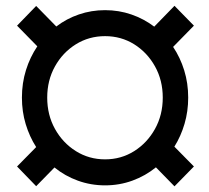

<svg xmlns="http://www.w3.org/2000/svg" viewBox="-20 -638 732 671"><path d="M56.6 -296.9Q56.6 -347.7 70.8 -393.1Q85 -438.5 110.4 -476.1L39.6 -548.3L106.4 -617.2L176.8 -545.4Q212.4 -572.8 255.9 -587.6Q299.3 -602.5 347.2 -602.5Q395.5 -602.5 439.2 -587.4Q482.9 -572.3 519 -544.9L589.8 -617.7L657.7 -548.3L585 -474.1Q609.9 -437 623.8 -392.1Q637.7 -347.2 637.7 -296.9Q637.7 -249 625 -205.6Q612.3 -162.1 589.4 -125.5L657.7 -56.2L589.8 13.2L524.9 -53.2Q488.3 -23.4 442.9 -6.8Q397.5 9.8 347.2 9.8Q297.4 9.8 252.2 -6.6Q207 -22.9 170.4 -52.7L106.4 12.7L39.6 -56.2L106.4 -124Q83 -160.6 69.8 -204.3Q56.6 -248 56.6 -296.9ZM145 -296.9Q145 -236.3 172.1 -187.5Q199.2 -138.7 245.1 -109.9Q291 -81.1 347.2 -81.1Q403.3 -81.1 449 -109.9Q494.6 -138.7 521.7 -187.5Q548.8 -236.3 548.8 -296.9Q548.8 -357.4 521.7 -406Q494.6 -454.6 449 -483.2Q403.3 -511.7 347.2 -511.7Q291 -511.7 245.1 -483.2Q199.2 -454.6 172.1 -406Q145 -357.4 145 -296.9Z"/></svg>

Font: Vazirmatn RD
Style: Bold
Weight: 700
Designer: Saber Rastikerdar
Foundry: Saber Rastikerdar
Version: Version 32.102